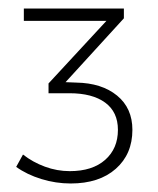

<svg xmlns="http://www.w3.org/2000/svg" viewBox="-20 -786 371 451"><path d="M291 -481Q291 -424 252 -389.5Q213 -355 146 -355Q111 -355 77 -365.5Q43 -376 18 -394L34 -423Q57 -405 85.5 -394.5Q114 -384 144 -384Q197 -384 227 -410.5Q257 -437 257 -481Q257 -523 227 -545Q197 -567 143 -567H94V-590L230 -737H36V-766H271V-743L134 -593L159 -592Q219 -591 255 -561.5Q291 -532 291 -481Z"/></svg>

Font: TypoPRO Montserrat
Style: Regular
Weight: 275
Designer: Julieta Ulanovsky
Foundry: Julieta Ulanovsky
Version: Version 6.001